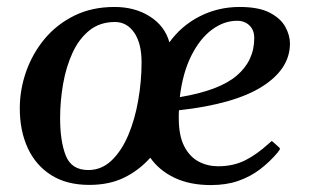

<svg xmlns="http://www.w3.org/2000/svg" viewBox="-20 -515 885 549"><path d="M235.4 13.7Q170.4 13.7 126.2 -14.4Q82 -42.5 59.3 -91.8Q36.6 -141.1 36.6 -205.1Q36.6 -258.8 54.7 -310.3Q72.8 -361.8 107.4 -403.6Q142.1 -445.3 192.4 -470.2Q242.7 -495.1 307.6 -495.1Q365.7 -495.1 408.4 -468Q451.2 -440.9 464.4 -394Q499 -441.9 551.5 -468.5Q604 -495.1 665 -495.1Q720.2 -495.1 751.7 -478.5Q783.2 -461.9 796.1 -437.7Q809.1 -413.6 809.1 -390.6Q809.1 -317.9 729.7 -267.6Q650.4 -217.3 491.7 -199.7Q491.2 -194.3 491.2 -188.5Q491.2 -182.6 491.2 -176.8Q491.2 -127 506.8 -96.7Q522.5 -66.4 548.1 -53Q573.7 -39.6 603.5 -39.6Q647 -39.6 680.7 -56.4Q714.4 -73.2 749 -105Q752.9 -107.9 754.6 -110.1Q756.3 -112.3 759.8 -109.9L777.8 -93.8Q780.3 -91.8 780.3 -89.4Q780.3 -86.9 778.1 -84.7Q775.9 -82.5 774.9 -80.1Q751.5 -52.2 723.6 -31Q695.8 -9.8 661.4 2.2Q627 14.2 583 14.2Q522.9 14.2 479.2 -6.6Q435.5 -27.3 409.7 -64Q377.4 -27.8 335 -7.1Q292.5 13.7 235.4 13.7ZM494.1 -237.3Q606.4 -255.9 656.7 -298.6Q707 -341.3 707 -406.2Q707 -429.2 693.1 -442.4Q679.2 -455.6 658.2 -455.6Q620.1 -455.6 585.7 -429.9Q551.3 -404.3 526.9 -355.5Q502.4 -306.6 494.1 -237.3ZM232.4 -28.8Q270.5 -28.8 299.1 -56.2Q327.6 -83.5 346.7 -128.4Q365.7 -173.3 375.2 -228Q384.8 -282.7 384.8 -336.9Q384.8 -391.1 363.8 -421.6Q342.8 -452.1 308.6 -452.1Q265.6 -452.1 235.6 -428Q205.6 -403.8 187.3 -363.8Q168.9 -323.7 160.4 -274.9Q151.9 -226.1 151.9 -176.8Q151.9 -110.8 168.2 -69.8Q184.6 -28.8 232.4 -28.8Z"/></svg>

Font: Gelasio Medium
Style: Italic
Weight: 500
Italic angle: -8.5°
Designer: Eben Sorkin
Foundry: Eben Sorkin
Version: Version 1.008